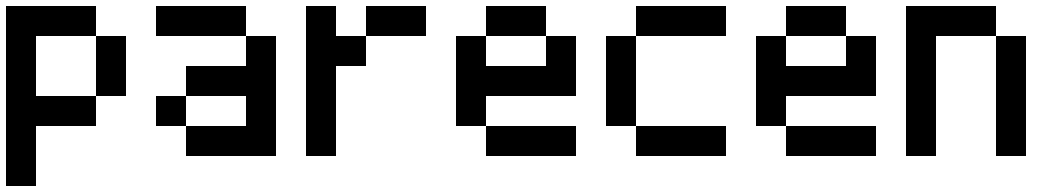

<svg xmlns="http://www.w3.org/2000/svg" viewBox="-20 -620 3540 640"><path d="M0 0V-600H300V-500H100V-300H300V-200H100V0ZM400 -300H300V-500H400Z M500 -200V-300H600V-200ZM500 -500V-600H800V-500ZM600 -200H800V-300H600V-400H800V-500H900V-100H600Z M1000 -100V-600H1100V-500H1200V-400H1100V-100ZM1400 -500H1200V-600H1400Z M1500 -200V-500H1600V-400H1800V-500H1900V-300H1600V-200ZM1600 -200H1900V-100H1600ZM1600 -500V-600H1800V-500Z M2000 -200V-500H2100V-200ZM2400 -200V-100H2100V-200ZM2400 -500H2100V-600H2400Z M2500 -200V-500H2600V-400H2800V-500H2900V-300H2600V-200ZM2600 -200H2900V-100H2600ZM2600 -500V-600H2800V-500Z M3000 -100V-600H3300V-500H3100V-100ZM3400 -100H3300V-500H3400Z"/></svg>

Font: GalmuriMono9 Regular
Style: Regular
Weight: 400
Designer: Lee Minseo (quiple)
Version: Version 2.399;hotconv 1.1.1;makeotfexe 2.6.0 DEVELOPMENT